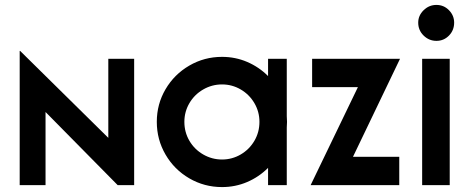

<svg xmlns="http://www.w3.org/2000/svg" viewBox="-20 -752 1904 780"><path d="M60 -545H62L420 -192V-513H525V0H458L165 -297V0H60Z M617 -257Q617 -329 652.5 -389.5Q688 -450 749 -485.5Q810 -521 882 -521Q936 -521 984 -500.5Q1032 -480 1069 -443V-513H1145V-280L1146 -257L1145 -234V0H1069V-70Q1032 -33 984 -12.5Q936 8 882 8Q810 8 749 -27.5Q688 -63 652.5 -124Q617 -185 617 -257ZM1034 -257Q1034 -298 1013.5 -333Q993 -368 958 -388.5Q923 -409 882 -409Q841 -409 805.5 -388.5Q770 -368 749.5 -333Q729 -298 729 -257Q729 -215 749.5 -180Q770 -145 805.5 -124.5Q841 -104 882 -104Q923 -104 958 -124.5Q993 -145 1013.5 -180Q1034 -215 1034 -257Z M1434 -398H1248V-513H1605L1414 -115H1602V0H1242Z M1807 -513V0H1695V-513ZM1679 -660Q1679 -689 1701 -710.5Q1723 -732 1753 -732Q1783 -732 1804 -710.5Q1825 -689 1825 -660Q1825 -629 1804 -607.5Q1783 -586 1753 -586Q1723 -586 1701 -607.5Q1679 -629 1679 -660Z"/></svg>

Font: Lineal Medium
Style: Regular
Weight: 600
Designer: Created by Frank Adebiaye with contributions from Anton Moglia & Ariel Martín Pérez
Created by Frank ADEBIAYE with FontF
Foundry: Velvetyne Type Foundry
Version: Version 2.000